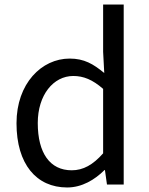

<svg xmlns="http://www.w3.org/2000/svg" viewBox="-20 -816 660 849"><path d="M277 13C342 13 399 -21 442 -64H444L453 0H527V-796H436V-587L441 -493C393 -533 352 -557 288 -557C164 -557 53 -447 53 -271C53 -90 141 13 277 13ZM297 -63C201 -63 147 -139 147 -272C147 -396 216 -480 304 -480C349 -480 389 -464 436 -423V-138C391 -87 348 -63 297 -63Z"/></svg>

Font: Spoqa Han Sans Neo Regular
Style: Regular
Weight: 400
Designer: [Spoqa Han Sans Neo] Dong-huui Kim  Younghwa Kang  Yujin Lee  [Noto Sans] Ryoko NISHIZUKA  (kana & ideographs); Paul D. 
Foundry: Spoqa (http://www.spoqa-han-sans.com)
Version: Version 1.000